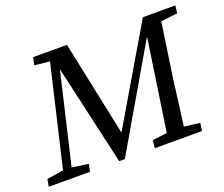

<svg xmlns="http://www.w3.org/2000/svg" viewBox="-111 -771 1083 927"><g transform="rotate(-20 430.0 -307.0)"><path d="M-7 0 0 -38 93 -52H115L213 -38L205 0ZM73 0 212 -593H256L117 0ZM355 0 218 -602 253 -562 128 -575 136 -614H310L418 -100L389 -86L700 -614H742L384 0ZM538 0 542 -40 657 -54H675L786 -40L781 0ZM610 0 696 -580 718 -614H784L736 -287Q727 -216 717.5 -143.5Q708 -71 699 0ZM732 -562 733 -614H867L862 -575L750 -562Z"/></g></svg>

Font: Lisu Bosa
Style: Italic
Weight: 400
Italic angle: -19°
Designer: David Morse, Annie Olsen, Victor Gaultney, Frank Grießhammer (Latin)
Foundry: SIL International
Version: Version 2.000